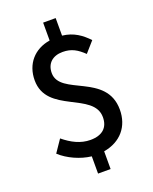

<svg xmlns="http://www.w3.org/2000/svg" viewBox="-173 -934 916 1151"><g transform="rotate(-20 285.0 -358.5)"><path d="M248 123H328V10C438 -9 502 -86 502 -193C502 -426 193 -392 193 -538C193 -599 233 -635 297 -635C354 -635 389 -613 430 -574L489 -641C447 -685 400 -720 328 -728V-840H248V-726C147 -710 82 -636 82 -532C82 -319 391 -347 391 -185C391 -121 353 -82 275 -82C212 -82 157 -111 106 -153L53 -75C103 -29 178 5 248 13Z"/></g></svg>

Font: Noto Sans TC Medium
Style: Regular
Weight: 500
Designer: Ryoko NISHIZUKA 西塚涼子 (kana, bopomofo & ideographs); Paul D. Hunt (Latin, Greek & Cyrillic); Sandoll Communications 산돌커뮤니
Foundry: Adobe
Version: Version 2.004;hotconv 1.0.118;makeotfexe 2.5.65603